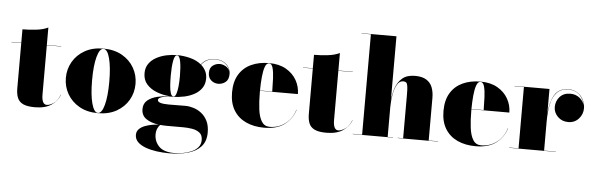

<svg xmlns="http://www.w3.org/2000/svg" viewBox="-58 -956 4394 1422"><g transform="rotate(5 2139.5 -245.0)"><path d="M400 -102Q382 -54 336 -23.5Q290 7 214 7Q158 7 127.5 -7.2Q97 -21.5 85 -50Q73 -78.5 73 -121V-458H0V-460H73V-560Q118 -560 171.8 -565.8Q225.5 -571.5 263 -590V-460H370V-458H263V-93Q263 -18 301 -18Q322 -18 350.8 -36.8Q379.5 -55.5 398 -102Z M424.5 -230Q424.5 -295 455.8 -349.5Q487 -404 545 -437Q603 -470 683.5 -470Q764 -470 822 -437Q880 -404 911.2 -349.5Q942.5 -295 942.5 -230Q942.5 -165 911.2 -110.5Q880 -56 822 -23Q764 10 683.5 10Q603 10 545 -23Q487 -56 455.8 -110.5Q424.5 -165 424.5 -230ZM619.5 -230Q619.5 -122 637 -57Q654.5 8 683.5 8Q713 8 730.2 -57Q747.5 -122 747.5 -230Q747.5 -338 730.2 -403Q713 -468 683.5 -468Q654.5 -468 637 -403Q619.5 -338 619.5 -230Z M1010 -49Q1010 -91 1039 -114.8Q1068 -138.5 1111.8 -148.8Q1155.5 -159 1200 -161.5Q1151 -165.5 1105.8 -182.8Q1060.5 -200 1031.2 -232.5Q1002 -265 1002 -315Q1002 -356.5 1022.5 -385.8Q1043 -415 1076.8 -433.5Q1110.5 -452 1151 -460.8Q1191.5 -469.5 1231 -469.5Q1279.5 -469.5 1328.5 -456.8Q1377.5 -444 1411.5 -416Q1431.5 -443 1458.5 -454Q1485.5 -465 1511.5 -465Q1551 -465 1577.2 -450Q1603.5 -435 1616.8 -411.8Q1630 -388.5 1630 -364.5Q1630 -321.5 1606 -303Q1582 -284.5 1552 -284.5Q1522 -284.5 1499.2 -304.2Q1476.5 -324 1476.5 -360Q1476.5 -396.5 1499.8 -414Q1523 -431.5 1552 -431.5Q1573.5 -431.5 1595.8 -419Q1618 -406.5 1626 -383.5Q1619 -415.5 1589.5 -439.2Q1560 -463 1511.5 -463Q1486 -463 1459.8 -451.8Q1433.5 -440.5 1413.5 -414Q1434.5 -396 1447.2 -371.5Q1460 -347 1460 -315Q1460 -273.5 1439.5 -244Q1419 -214.5 1385.2 -196Q1351.5 -177.5 1311.2 -168.8Q1271 -160 1231 -160Q1218.5 -160 1199.8 -158.8Q1181 -157.5 1162.2 -153.8Q1143.5 -150 1130.8 -143.2Q1118 -136.5 1118 -126Q1118 -99.5 1202.5 -99.5Q1220 -99.5 1243.2 -99.8Q1266.5 -100 1288.8 -100.2Q1311 -100.5 1325 -100.5Q1353 -100.5 1384.5 -91Q1416 -81.5 1443.8 -60.2Q1471.5 -39 1489 -4Q1506.5 31 1506.5 82Q1506.5 148.5 1470.2 187.5Q1434 226.5 1372.5 243.2Q1311 260 1235 260Q1188 260 1142.5 253.8Q1097 247.5 1059.8 234Q1022.5 220.5 1000.2 198.5Q978 176.5 978 145Q978 119 995.5 101.8Q1013 84.5 1039.5 74.8Q1066 65 1093.2 60.5Q1120.5 56 1140.5 55.5Q1080.5 47.5 1045.2 22.5Q1010 -2.5 1010 -49ZM1197 -315Q1197 -275.5 1199.5 -240.5Q1202 -205.5 1209.2 -183.8Q1216.5 -162 1231 -162Q1243 -162 1250.5 -183.8Q1258 -205.5 1261.5 -240.5Q1265 -275.5 1265 -315Q1265 -382 1257 -424.8Q1249 -467.5 1231 -467.5Q1213 -467.5 1205 -424.8Q1197 -382 1197 -315ZM1123 129.5Q1123 181 1158.5 218Q1194 255 1273 255Q1301 255 1334.2 249.5Q1367.5 244 1397.8 231.2Q1428 218.5 1447.5 196.5Q1467 174.5 1467 141.5Q1467 104.5 1444.2 87Q1421.5 69.5 1388 64.2Q1354.5 59 1322 59H1203.5Q1176 59 1152 56.5Q1141.5 64 1132.2 83.8Q1123 103.5 1123 129.5Z M2148 -143Q2128.5 -78 2072.5 -34Q2016.5 10 1918 10Q1842.5 10 1784.2 -16.8Q1726 -43.5 1693 -96.8Q1660 -150 1660 -230Q1660 -310 1692.2 -363.2Q1724.5 -416.5 1782 -443.2Q1839.5 -470 1915 -470Q1989.5 -470 2041.2 -440.2Q2093 -410.5 2120 -362.5Q2147 -314.5 2147 -260H1865Q1865 -255 1865 -250Q1865 -178 1872.2 -121.5Q1879.5 -65 1900 -32.5Q1920.5 0 1960 0Q2026 0 2076.8 -39.8Q2127.5 -79.5 2146 -143ZM1915 -468Q1896 -468 1885.2 -439.2Q1874.5 -410.5 1870 -363.5Q1865.5 -316.5 1865 -262H1956Q1955.5 -311 1953.5 -358.5Q1951.5 -406 1943 -437Q1934.5 -468 1915 -468Z M2567.5 -102Q2549.5 -54 2503.5 -23.5Q2457.5 7 2381.5 7Q2325.5 7 2295 -7.2Q2264.5 -21.5 2252.5 -50Q2240.5 -78.5 2240.5 -121V-458H2167.5V-460H2240.5V-560Q2285.5 -560 2339.2 -565.8Q2393 -571.5 2430.5 -590V-460H2537.5V-458H2430.5V-93Q2430.5 -18 2468.5 -18Q2489.5 -18 2518.2 -36.8Q2547 -55.5 2565.5 -102Z M2577 -2H2647V-748H2577V-750H2837V-273.5Q2841 -320.5 2856.2 -365.8Q2871.5 -411 2905.5 -440.5Q2939.5 -470 3000 -470Q3053.5 -470 3084.5 -450.5Q3115.5 -431 3128.8 -396.8Q3142 -362.5 3142 -319V-2H3212V0H2912V-2H2952V-328Q2952 -370 2948.8 -390Q2945.5 -410 2937.8 -416Q2930 -422 2916 -422Q2888 -422 2870.5 -391.2Q2853 -360.5 2845 -314.5Q2837 -268.5 2837 -223V-2H2877V0H2577Z M3720 -143Q3700.5 -78 3644.5 -34Q3588.5 10 3490 10Q3414.5 10 3356.2 -16.8Q3298 -43.5 3265 -96.8Q3232 -150 3232 -230Q3232 -310 3264.2 -363.2Q3296.5 -416.5 3354 -443.2Q3411.5 -470 3487 -470Q3561.5 -470 3613.2 -440.2Q3665 -410.5 3692 -362.5Q3719 -314.5 3719 -260H3437Q3437 -255 3437 -250Q3437 -178 3444.2 -121.5Q3451.5 -65 3472 -32.5Q3492.5 0 3532 0Q3598 0 3648.8 -39.8Q3699.5 -79.5 3718 -143ZM3487 -468Q3468 -468 3457.2 -439.2Q3446.5 -410.5 3442 -363.5Q3437.5 -316.5 3437 -262H3528Q3527.5 -311 3525.5 -358.5Q3523.5 -406 3515 -437Q3506.5 -468 3487 -468Z M3740 -2H3810V-458H3740V-460H4000V-277.5Q4006.5 -365 4038.2 -417.5Q4070 -470 4142 -470Q4182.5 -470 4210.2 -450.5Q4238 -431 4252.5 -401Q4267 -371 4267 -339Q4267 -295 4236.8 -261.5Q4206.5 -228 4159 -228Q4112 -228 4081.2 -258.8Q4050.5 -289.5 4050.5 -330.5Q4050.5 -375 4079.2 -406.8Q4108 -438.5 4157 -438.5Q4198 -438.5 4226.8 -415Q4255.5 -391.5 4263.5 -360Q4257 -401.5 4226 -434.8Q4195 -468 4142 -468Q4086.5 -468 4055.8 -436.2Q4025 -404.5 4012.5 -348Q4000 -291.5 4000 -218V-2H4087V0H3740Z"/></g></svg>

Font: Bodoni* 96pt Fatface
Style: Regular
Weight: 900
Version: Version 2.3